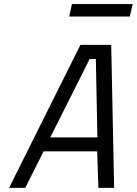

<svg xmlns="http://www.w3.org/2000/svg" viewBox="-20 -909 662 929"><path d="M414.1 -624 223.1 -244.1H451.2L443.8 -624ZM23.9 0 369.1 -691.9H518.1L532.2 0H456.1L450.2 -176.8H190.9L102.1 0ZM314.9 -829.1 328.1 -889.2H622.1L607.9 -829.1Z"/></svg>

Font: TitilliumWeb-Italic
Style: Italic
Weight: 400
Italic angle: -13°
Version: Version 1.001;PS 57.000;hotconv 1.0.70;makeotf.lib2.5.55311